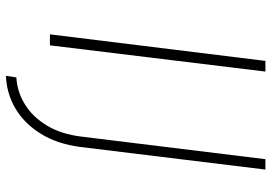

<svg xmlns="http://www.w3.org/2000/svg" viewBox="-150 -596 890 629"><g transform="rotate(90 294.5 -281.0)"><path d="M179 -706H214L128 0H92ZM461 -100Q451 -23 417 31Q383 85 334 113.5Q285 142 228 144L233 110Q281 107 322 81.5Q363 56 391 9.5Q419 -37 427 -103L501 -706H535Z"/></g></svg>

Font: Josefin Sans ExtraLight
Style: Italic
Weight: 250
Italic angle: -7°
Designer: Santiago Orozco
Foundry: Typemade
Version: Version 2.000